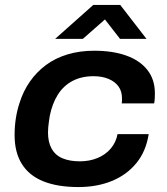

<svg xmlns="http://www.w3.org/2000/svg" viewBox="-20 -744 676 776"><path d="M297 12Q213 12 155.5 -11Q98 -34 68.5 -81Q39 -128 39 -198Q39 -233 44 -265.5Q49 -298 59 -328Q74 -376 101 -414.5Q128 -453 165.5 -481Q203 -509 252.5 -524Q302 -539 361 -539Q435 -539 490 -519.5Q545 -500 575.5 -461.5Q606 -423 606 -367Q606 -357 605.5 -346.5Q605 -336 603 -326H472Q473 -331 473 -336.5Q473 -342 473 -347Q473 -375 459 -394.5Q445 -414 419 -425Q393 -436 358 -436Q309 -436 272.5 -416.5Q236 -397 213.5 -361Q191 -325 181 -275Q179 -262 177.5 -251Q176 -240 175 -230Q174 -220 174 -208Q174 -170 188.5 -143.5Q203 -117 232 -104.5Q261 -92 303 -92Q342 -92 374.5 -105.5Q407 -119 428 -144Q449 -169 455 -202H581Q570 -132 531 -84.5Q492 -37 432 -12.5Q372 12 297 12ZM203 -587 357 -724H466L572 -587H465L385 -690H432L315 -587Z"/></svg>

Font: Archivo SemiExpanded SemiBold
Style: Italic
Weight: 600
Width: 6
Italic angle: -10°
Designer: Hector Gatti
Foundry: Omnibus-Type
Version: Version 2.001